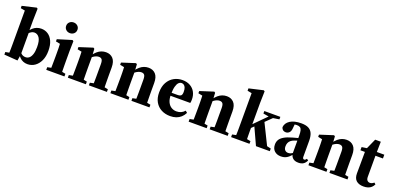

<svg xmlns="http://www.w3.org/2000/svg" viewBox="4 -1623 5203 2532"><g transform="rotate(20 2606.0 -356.5)"><path d="M28 0V-36L81 -46Q82 -71 82.5 -99.5Q83 -128 83 -156Q83 -184 83 -207V-638L22 -649V-682L218 -728L233 -718L229 -552V-407L232 -399V-78V-75L217 14ZM355 15Q323 15 295.5 4Q268 -7 245 -30Q222 -53 204 -88H184L193 -137Q221 -101 244.5 -82Q268 -63 301 -63Q330 -63 352 -81.5Q374 -100 387 -139.5Q400 -179 400 -240Q400 -330 372.5 -369.5Q345 -409 302 -409Q279 -409 259 -396.5Q239 -384 221.5 -366.5Q204 -349 189 -331L181 -391H211Q231 -423 255.5 -444.5Q280 -466 309 -477Q338 -488 371 -488Q424 -488 466 -460.5Q508 -433 532.5 -379Q557 -325 557 -244Q557 -164 530 -106Q503 -48 457.5 -16.5Q412 15 355 15Z M616 0V-37L705 -55H780L871 -37V0ZM667 0Q669 -24 669.5 -61Q670 -98 670.5 -138Q671 -178 671 -210V-250Q671 -294 670.5 -323.5Q670 -353 668 -384L608 -396V-427L807 -488L823 -477L820 -338V-210Q820 -178 820.5 -138Q821 -98 821.5 -61Q822 -24 824 0ZM743 -561Q710 -561 687 -582Q664 -603 664 -636Q664 -669 687 -690Q710 -711 743 -711Q776 -711 799 -690Q822 -669 822 -637Q822 -603 799 -582Q776 -561 743 -561Z M919 0V-37L1008 -55H1083L1172 -37V0ZM970 0Q972 -24 972.5 -61Q973 -98 973.5 -138Q974 -178 974 -210V-257Q974 -286 973.5 -306.5Q973 -327 972.5 -345.5Q972 -364 971 -384L912 -396V-427L1102 -488L1117 -477L1123 -373V-370V-210Q1123 -178 1123.5 -138Q1124 -98 1124.5 -61Q1125 -24 1127 0ZM1214 0V-37L1301 -55H1376L1467 -37V0ZM1263 0Q1265 -24 1266 -61Q1267 -98 1267 -137.5Q1267 -177 1267 -210V-315Q1267 -363 1253.5 -381Q1240 -399 1210 -399Q1192 -399 1171.5 -391Q1151 -383 1130 -367.5Q1109 -352 1090 -330L1087 -380H1104Q1132 -419 1159.5 -442.5Q1187 -466 1217 -477Q1247 -488 1280 -488Q1341 -488 1378.5 -448Q1416 -408 1416 -323V-210Q1416 -177 1416.5 -137.5Q1417 -98 1417.5 -61Q1418 -24 1420 0Z M1516 0V-37L1605 -55H1680L1769 -37V0ZM1567 0Q1569 -24 1569.5 -61Q1570 -98 1570.5 -138Q1571 -178 1571 -210V-257Q1571 -286 1570.5 -306.5Q1570 -327 1569.5 -345.5Q1569 -364 1568 -384L1509 -396V-427L1699 -488L1714 -477L1720 -373V-370V-210Q1720 -178 1720.5 -138Q1721 -98 1721.5 -61Q1722 -24 1724 0ZM1811 0V-37L1898 -55H1973L2064 -37V0ZM1860 0Q1862 -24 1863 -61Q1864 -98 1864 -137.5Q1864 -177 1864 -210V-315Q1864 -363 1850.5 -381Q1837 -399 1807 -399Q1789 -399 1768.5 -391Q1748 -383 1727 -367.5Q1706 -352 1687 -330L1684 -380H1701Q1729 -419 1756.5 -442.5Q1784 -466 1814 -477Q1844 -488 1877 -488Q1938 -488 1975.5 -448Q2013 -408 2013 -323V-210Q2013 -177 2013.5 -137.5Q2014 -98 2014.5 -61Q2015 -24 2017 0Z M2357 15Q2288 15 2233.5 -13.5Q2179 -42 2147.5 -96.5Q2116 -151 2116 -230Q2116 -313 2148 -370.5Q2180 -428 2234 -458Q2288 -488 2353 -488Q2416 -488 2461.5 -462Q2507 -436 2531 -391.5Q2555 -347 2555 -290Q2555 -274 2554 -263Q2553 -252 2550 -239H2178V-281H2353Q2392 -281 2405.5 -295.5Q2419 -310 2419 -346Q2419 -382 2410.5 -404Q2402 -426 2387 -436.5Q2372 -447 2354 -447Q2332 -447 2313.5 -429Q2295 -411 2283.5 -369Q2272 -327 2272 -253Q2272 -192 2291 -152Q2310 -112 2342.5 -92Q2375 -72 2415 -72Q2451 -72 2479 -85Q2507 -98 2529 -123L2555 -101Q2535 -62 2506.5 -36.5Q2478 -11 2441 2Q2404 15 2357 15Z M2614 0V-37L2703 -55H2778L2867 -37V0ZM2665 0Q2667 -24 2667.5 -61Q2668 -98 2668.5 -138Q2669 -178 2669 -210V-257Q2669 -286 2668.5 -306.5Q2668 -327 2667.5 -345.5Q2667 -364 2666 -384L2607 -396V-427L2797 -488L2812 -477L2818 -373V-370V-210Q2818 -178 2818.5 -138Q2819 -98 2819.5 -61Q2820 -24 2822 0ZM2909 0V-37L2996 -55H3071L3162 -37V0ZM2958 0Q2960 -24 2961 -61Q2962 -98 2962 -137.5Q2962 -177 2962 -210V-315Q2962 -363 2948.5 -381Q2935 -399 2905 -399Q2887 -399 2866.5 -391Q2846 -383 2825 -367.5Q2804 -352 2785 -330L2782 -380H2799Q2827 -419 2854.5 -442.5Q2882 -466 2912 -477Q2942 -488 2975 -488Q3036 -488 3073.5 -448Q3111 -408 3111 -323V-210Q3111 -177 3111.5 -137.5Q3112 -98 3112.5 -61Q3113 -24 3115 0Z M3210 0V-37L3300 -55H3375L3468 -37V0ZM3262 0Q3263 -17 3264 -43Q3265 -69 3265.5 -98.5Q3266 -128 3266 -157Q3266 -186 3266 -210V-637L3205 -649V-682L3404 -728L3419 -718L3415 -552V-214Q3415 -189 3415 -159Q3415 -129 3415.5 -99Q3416 -69 3416.5 -43Q3417 -17 3419 0ZM3338 -128V-183H3343L3486 -328L3630 -473H3693ZM3559 0 3442 -255 3547 -354 3697 -50 3753 -37V0ZM3504 -438V-473H3729V-438L3626 -422L3603 -421Z M3912 15Q3856 15 3821 -17Q3786 -49 3786 -108Q3786 -143 3802 -172Q3818 -201 3859 -226Q3900 -251 3972 -271Q3995 -278 4021 -284.5Q4047 -291 4074 -298.5Q4101 -306 4127 -313V-280Q4092 -269 4060.5 -259.5Q4029 -250 4008 -242Q3980 -232 3961.5 -216.5Q3943 -201 3934 -180Q3925 -159 3925 -132Q3925 -96 3942.5 -78.5Q3960 -61 3986 -61Q4002 -61 4015.5 -65.5Q4029 -70 4046 -81Q4063 -92 4087 -112L4096 -65H4059Q4036 -38 4015 -20.5Q3994 -3 3969.5 6Q3945 15 3912 15ZM4157 14Q4107 14 4080 -10Q4053 -34 4047 -74V-78V-326Q4047 -372 4040.5 -398Q4034 -424 4017 -435Q4000 -446 3969 -446Q3952 -446 3933.5 -442.5Q3915 -439 3890 -432L3943 -466L3936 -395Q3934 -347 3913 -326.5Q3892 -306 3865 -306Q3840 -306 3824 -318.5Q3808 -331 3802 -355Q3807 -414 3863.5 -451Q3920 -488 4020 -488Q4082 -488 4120 -469Q4158 -450 4176 -410Q4194 -370 4194 -305V-81Q4194 -66 4200 -58.5Q4206 -51 4216 -51Q4225 -51 4232 -56Q4239 -61 4248 -73L4270 -58Q4254 -21 4226.5 -3.5Q4199 14 4157 14Z M4295 0V-37L4384 -55H4459L4548 -37V0ZM4346 0Q4348 -24 4348.5 -61Q4349 -98 4349.5 -138Q4350 -178 4350 -210V-257Q4350 -286 4349.5 -306.5Q4349 -327 4348.5 -345.5Q4348 -364 4347 -384L4288 -396V-427L4478 -488L4493 -477L4499 -373V-370V-210Q4499 -178 4499.5 -138Q4500 -98 4500.5 -61Q4501 -24 4503 0ZM4590 0V-37L4677 -55H4752L4843 -37V0ZM4639 0Q4641 -24 4642 -61Q4643 -98 4643 -137.5Q4643 -177 4643 -210V-315Q4643 -363 4629.5 -381Q4616 -399 4586 -399Q4568 -399 4547.5 -391Q4527 -383 4506 -367.5Q4485 -352 4466 -330L4463 -380H4480Q4508 -419 4535.5 -442.5Q4563 -466 4593 -477Q4623 -488 4656 -488Q4717 -488 4754.5 -448Q4792 -408 4792 -323V-210Q4792 -177 4792.5 -137.5Q4793 -98 4793.5 -61Q4794 -24 4796 0Z M5011 -420V-473H5188V-420ZM5072 15Q5007 15 4970 -17Q4933 -49 4933 -119Q4933 -147 4933.5 -170.5Q4934 -194 4934 -227L4935 -420H4872V-465L4979 -481L4931 -448L5007 -618H5086L5083 -456V-440V-125Q5083 -90 5098 -74.5Q5113 -59 5135 -59Q5151 -59 5164 -65Q5177 -71 5191 -83L5212 -65Q5200 -39 5180.5 -21Q5161 -3 5134 6Q5107 15 5072 15Z"/></g></svg>

Font: Source Serif 4 36pt
Style: Bold
Weight: 700
Designer: Frank Grießhammer
Foundry: Adobe Systems Incorporated
Version: Version 4.004;hotconv 1.0.116;makeotfexe 2.5.65601